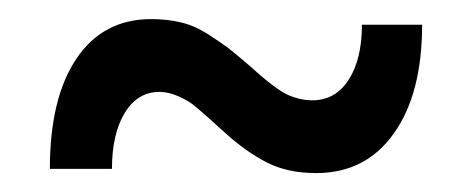

<svg xmlns="http://www.w3.org/2000/svg" viewBox="-20 -522 494 201"><path d="M138.2 -502Q155.3 -502 169.7 -498.5Q184.1 -495.1 199 -485.4Q213.9 -475.6 219 -471.7Q224.1 -467.8 240.2 -454.1Q267.6 -429.2 280.5 -423.1Q293.5 -417 307.1 -417Q331.1 -417 345 -438.5Q358.9 -460 358.9 -496.1H421.9Q421.9 -423.8 392.3 -382.3Q362.8 -340.8 311 -340.8Q280.8 -340.8 259 -352.1Q237.3 -363.3 215.8 -382.8Q211.4 -386.7 199.5 -397.5Q187.5 -408.2 181.9 -412.6Q176.3 -417 166.3 -421.4Q156.2 -425.8 147 -425.8Q124 -425.8 110.6 -403.8Q97.2 -381.8 97.2 -345.2H32.2Q32.2 -419.4 60.1 -460.7Q87.9 -502 138.2 -502Z"/></svg>

Font: Overused Grotesk Medium
Style: Regular
Weight: 500
Version: Version 0.002